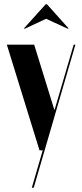

<svg xmlns="http://www.w3.org/2000/svg" viewBox="-20 -704 385 899"><path d="M140 -495 234 -191H236L325 -495H333L138 175H129L180 0H165L12 -495ZM194 -684H200L302 -570H296L196 -616L97 -570H91Z"/></svg>

Font: Moniqa Black Display
Style: Regular
Weight: 900
Designer: Rajesh Rajput
Foundry: Rajesh Rajput
Version: Version 1.000